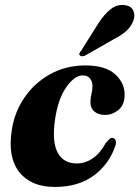

<svg xmlns="http://www.w3.org/2000/svg" viewBox="-20 -728 552 760"><path d="M307.5 -429.5Q275.5 -429.5 242.8 -383.5Q210 -337.5 198 -256Q185 -166 208.5 -123.5Q232 -81 283.5 -81Q317 -81 346.5 -100.8Q376 -120.5 398 -161Q407 -171.5 412.5 -177Q418 -182.5 425.5 -182Q433.5 -181.5 437.2 -173.5Q441 -165.5 436.5 -150.5Q412 -78 351 -33Q290 12 197 12Q102.5 12 56.2 -47Q10 -106 26.5 -212Q37 -283.5 76.8 -341.8Q116.5 -400 178.8 -434.5Q241 -469 318.5 -469Q399.5 -469 438.2 -431.8Q477 -394.5 473 -345Q470.5 -309.5 447 -291.2Q423.5 -273 396 -273Q368.5 -273 352.8 -287.2Q337 -301.5 338 -325.5Q338.5 -343 342 -355.5Q345.5 -368 346 -387Q346 -405 336.5 -417.2Q327 -429.5 307.5 -429.5ZM371 -638Q393.5 -672.5 417.8 -691.5Q442 -710.5 470 -708Q498 -706 507 -687.2Q516 -668.5 508.5 -648.5Q500 -623 479.5 -605Q459 -587 428 -571.5L317 -508Q301.5 -502 296 -509Q292.5 -513.5 295 -518.2Q297.5 -523 302 -528.5Z"/></svg>

Font: Fraunces 72pt S000
Style: Bold Italic
Weight: 700
Italic angle: -16°
Version: Version 1.000; ttfautohint (v1.8.3)